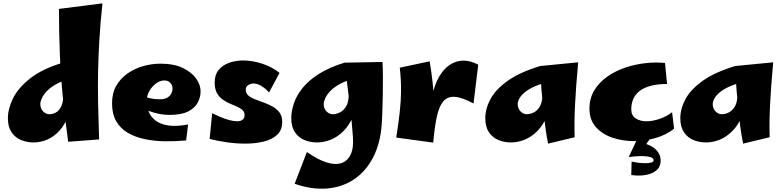

<svg xmlns="http://www.w3.org/2000/svg" viewBox="-20 -834 4663 1143"><path d="M570 -4 386 10Q366 -131 353.5 -261Q341 -391 336 -519.5Q331 -648 331 -781L590 -814Q578 -703 572 -605Q566 -507 564 -413Q562 -319 564 -219.5Q566 -120 570 -4ZM181 14Q140 14 105 -0.5Q70 -15 48.5 -47Q27 -79 27 -130Q27 -187 58 -249.5Q89 -312 160.5 -368Q232 -424 354 -461L416 -367Q360 -357 322 -337Q284 -317 261.5 -294Q239 -271 229.5 -250Q220 -229 220 -215Q220 -188 236.5 -171Q253 -154 274 -154Q294 -154 313 -164.5Q332 -175 344.5 -200.5Q357 -226 357 -272L416 -299Q411 -210 388.5 -150Q366 -90 332 -54Q298 -18 259 -2Q220 14 181 14Z M1088 2Q1024 8 960.5 7Q897 6 840.5 -6Q784 -18 740.5 -43.5Q697 -69 672 -112Q647 -155 647 -219Q647 -279 672 -323Q697 -367 739 -396.5Q781 -426 832.5 -440.5Q884 -455 936 -455Q1015 -455 1068 -429.5Q1121 -404 1148 -366Q1175 -328 1174 -288Q1174 -255 1157 -223Q1140 -191 1100 -170.5Q1060 -150 989 -150Q964 -150 939 -154Q914 -158 889.5 -165.5Q865 -173 842 -183.5Q819 -194 799 -207L828 -266Q850 -254 875.5 -248.5Q901 -243 932 -243Q957 -243 973.5 -251.5Q990 -260 998.5 -275Q1007 -290 1007 -307Q1007 -320 1001.5 -330.5Q996 -341 985.5 -348Q975 -355 958 -355Q933 -355 908.5 -337Q884 -319 868.5 -291Q853 -263 853 -232Q853 -199 865.5 -168.5Q878 -138 906.5 -116Q935 -94 982.5 -87Q1030 -80 1100 -93Z M1440 21Q1386 21 1330 13Q1274 5 1228 -7L1243 -160Q1263 -150 1290 -138.5Q1317 -127 1344 -119.5Q1371 -112 1390 -112Q1404 -112 1414 -115.5Q1424 -119 1430 -127.5Q1436 -136 1436 -149Q1436 -168 1423 -179.5Q1410 -191 1390 -199.5Q1370 -208 1347 -218Q1324 -228 1304 -242.5Q1284 -257 1271 -281Q1258 -305 1258 -343Q1258 -389 1281.5 -417.5Q1305 -446 1343.5 -460Q1382 -474 1427 -474Q1483 -474 1542 -454.5Q1601 -435 1644 -400L1582 -284Q1553 -314 1530 -325.5Q1507 -337 1489 -337Q1473 -337 1458 -327.5Q1443 -318 1443 -301Q1443 -279 1458.5 -265.5Q1474 -252 1499 -242.5Q1524 -233 1551.5 -223Q1579 -213 1604 -199Q1629 -185 1644.5 -163.5Q1660 -142 1660 -108Q1660 -59 1629.5 -31Q1599 -3 1549 9Q1499 21 1440 21Z M1734 260 1807 71Q1871 116 1923 132.5Q1975 149 2012 137Q2049 125 2067.5 86Q2086 47 2081 -18Q2078 -62 2074 -104Q2070 -146 2064 -195.5Q2058 -245 2050 -309Q2042 -373 2031 -461L2257 -465Q2259 -430 2259.5 -382.5Q2260 -335 2259 -282.5Q2258 -230 2256.5 -179.5Q2255 -129 2252 -87Q2243 23 2200.5 104.5Q2158 186 2088.5 233Q2019 280 1928.5 288Q1838 296 1734 260ZM1868 14Q1827 14 1792 -0.5Q1757 -15 1735.5 -47Q1714 -79 1714 -130Q1714 -172 1729.5 -218.5Q1745 -265 1781 -310Q1817 -355 1878.5 -394Q1940 -433 2031 -461L2103 -367Q2047 -357 2009 -337Q1971 -317 1948.5 -294Q1926 -271 1916.5 -250Q1907 -229 1907 -215Q1907 -188 1923.5 -171Q1940 -154 1961 -154Q1981 -154 2003 -164.5Q2025 -175 2040.5 -200.5Q2056 -226 2056 -272L2115 -299Q2110 -210 2085.5 -150Q2061 -90 2025 -54Q1989 -18 1948 -2Q1907 14 1868 14Z M2559 15 2542 -171Q2546 -257 2569 -322Q2592 -387 2630.5 -425.5Q2669 -464 2719 -471.5Q2769 -479 2827 -449L2799 -218Q2730 -255 2686.5 -257.5Q2643 -260 2618 -229.5Q2593 -199 2580 -137.5Q2567 -76 2559 15ZM2559 15 2339 -15Q2352 -99 2359.5 -165.5Q2367 -232 2367.5 -295Q2368 -358 2360 -431L2538 -469Q2549 -401 2555.5 -342.5Q2562 -284 2564 -228Q2566 -172 2564.5 -113Q2563 -54 2559 15Z M3023 14Q2982 14 2947 -0.5Q2912 -15 2890.5 -47Q2869 -79 2869 -130Q2869 -187 2900 -244.5Q2931 -302 3002.5 -353Q3074 -404 3196 -441L3258 -347Q3202 -337 3164 -320Q3126 -303 3103.5 -284Q3081 -265 3071.5 -247Q3062 -229 3062 -215Q3062 -188 3078.5 -171Q3095 -154 3116 -154Q3136 -154 3157.5 -164.5Q3179 -175 3194 -200.5Q3209 -226 3209 -272L3268 -299Q3263 -210 3239 -150Q3215 -90 3179 -54Q3143 -18 3102.5 -2Q3062 14 3023 14ZM3243 21Q3234 -20 3226.5 -77Q3219 -134 3213 -194Q3207 -254 3203 -307.5Q3199 -361 3197 -397.5Q3195 -434 3196 -441L3422 -463Q3408 -312 3403 -205Q3398 -98 3401 -17Z M3753 6Q3686 6 3625.5 -14.5Q3565 -35 3527 -78Q3489 -121 3489 -187Q3489 -248 3517.5 -295.5Q3546 -343 3594 -377Q3642 -411 3701 -431Q3760 -451 3822 -458Q3884 -465 3939 -459L3951 -334Q3896 -334 3855.5 -323.5Q3815 -313 3789 -293.5Q3763 -274 3750.5 -246Q3738 -218 3738 -183Q3738 -146 3764.5 -129Q3791 -112 3828 -112Q3866 -112 3908.5 -127Q3951 -142 3981 -166L3993 -68Q3947 -31 3883 -12.5Q3819 6 3753 6ZM3738 208 3740 128Q3753 131 3774.5 134Q3796 137 3818 137.5Q3840 138 3855.5 134Q3871 130 3871 120Q3871 107 3853 101.5Q3835 96 3809.5 95.5Q3784 95 3759.5 97Q3735 99 3723 101L3773 17Q3819 17 3850 32.5Q3881 48 3897 71.5Q3913 95 3913 121Q3913 154 3895 173Q3877 192 3849.5 201Q3822 210 3792 211Q3762 212 3738 208ZM3723 101 3779 -19 3861 -24 3779 91Z M4184 14Q4143 14 4108 -0.5Q4073 -15 4051.5 -47Q4030 -79 4030 -130Q4030 -187 4061 -244.5Q4092 -302 4163.5 -353Q4235 -404 4357 -441L4419 -347Q4363 -337 4325 -320Q4287 -303 4264.5 -284Q4242 -265 4232.5 -247Q4223 -229 4223 -215Q4223 -188 4239.5 -171Q4256 -154 4277 -154Q4297 -154 4318.5 -164.5Q4340 -175 4355 -200.5Q4370 -226 4370 -272L4429 -299Q4424 -210 4400 -150Q4376 -90 4340 -54Q4304 -18 4263.5 -2Q4223 14 4184 14ZM4404 21Q4395 -20 4387.5 -77Q4380 -134 4374 -194Q4368 -254 4364 -307.5Q4360 -361 4358 -397.5Q4356 -434 4357 -441L4583 -463Q4569 -312 4564 -205Q4559 -98 4562 -17Z"/></svg>

Font: Marhey Light
Style: Regular
Weight: 300
Designer: Nur Syamsi & Bustanul Arifin
Foundry: Namelatype
Version: Version 1.000